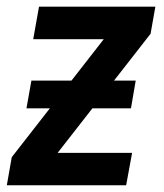

<svg xmlns="http://www.w3.org/2000/svg" viewBox="-27 -548 485 568"><path d="M374.5 -309.6 360.4 -227.5H51.3L65.9 -309.6ZM363.8 -95.7 346.2 0H27.3L44.4 -95.7ZM418.5 -448.2 68.8 0H-6.8L7.8 -83L355 -528.3H432.6ZM390.6 -528.3 373.5 -432.1H71.3L88.4 -528.3Z"/></svg>

Font: Roboto Condensed Medium
Style: Italic
Weight: 500
Italic angle: -12°
Designer: Christian Robertson
Foundry: Google
Version: Version 3.0; 2020